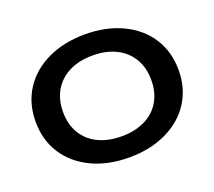

<svg xmlns="http://www.w3.org/2000/svg" viewBox="-104 -718 972 871"><g transform="rotate(-20 382.0 -283.0)"><path d="M37 -283Q37 -371 80 -438Q123 -505 201.5 -542.5Q280 -580 382 -580Q484 -580 562.5 -542.5Q641 -505 684 -438Q727 -371 727 -283Q727 -195 684 -128Q641 -61 562.5 -23.5Q484 14 382 14Q280 14 201.5 -23.5Q123 -61 80 -128Q37 -195 37 -283ZM595 -283Q595 -342 569 -386Q543 -430 495 -454Q447 -478 382 -478Q317 -478 269 -454Q221 -430 195 -386Q169 -342 169 -283Q169 -223 195 -179Q221 -135 269 -111.5Q317 -88 382 -88Q447 -88 495 -111.5Q543 -135 569 -179Q595 -223 595 -283Z"/></g></svg>

Font: Unbounded Variable
Style: Regular
Weight: 400
Designer: Luke Prowse, Jean-Baptiste Morizot, Fátima Lázaro, Florian Runge
Foundry: NaN
Version: Version 1.600;FEAKit 1.0